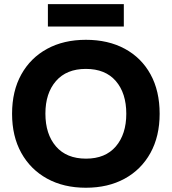

<svg xmlns="http://www.w3.org/2000/svg" viewBox="-20 -872 807 902"><path d="M383.3 10Q279.2 10 201.2 -32.9Q123.3 -75.8 80 -153.8Q36.7 -231.7 36.7 -337.5Q36.7 -444.2 80 -522.1Q123.3 -600 201.2 -642.5Q279.2 -685 383.3 -685Q488.3 -685 566.2 -642.9Q644.2 -600.8 687.1 -522.9Q730 -445 730 -337.5Q730 -231.7 686.7 -153.3Q643.3 -75 565.4 -32.5Q487.5 10 383.3 10ZM384.2 -126.7Q475 -126.7 524.2 -184.2Q573.3 -241.7 573.3 -337.5Q573.3 -434.2 524.2 -491.2Q475 -548.3 383.3 -548.3Q292.5 -548.3 242.9 -491.2Q193.3 -434.2 193.3 -338.3Q193.3 -241.7 242.9 -184.2Q292.5 -126.7 384.2 -126.7ZM205 -747.5V-852.5H561.7V-747.5Z"/></svg>

Font: Funnel Display ExtraBold
Style: Regular
Weight: 800
Designer: NORD ID, Kristian Moeller
Foundry: Dicotype
Version: Version 1.000